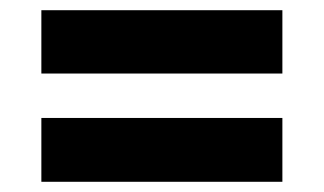

<svg xmlns="http://www.w3.org/2000/svg" viewBox="-20 -490 634 376"><path d="M61 -346V-470H533V-346ZM61 -134V-259H533V-134Z"/></svg>

Font: Noto Sans Syriac Black
Style: Regular
Weight: 900
Designer: Patrick Giasson and the Monotype Design Team
Foundry: Monotype Imaging Inc.
Version: Version 2.000; ttfautohint (v1.8.3) -l 8 -r 50 -G 200 -x 14 